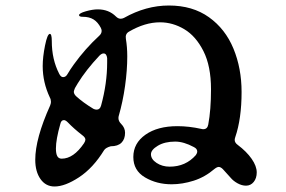

<svg xmlns="http://www.w3.org/2000/svg" viewBox="-20 -708 1040 697"><path d="M832 -200Q832 -190 843 -182Q875 -158 893.5 -131.5Q912 -105 912 -82Q912 -61 901 -47.5Q890 -34 873 -34Q858 -34 842.5 -42.5Q827 -51 817 -63Q818 -62 789 -94Q781 -102 774 -102Q768 -102 759 -95Q724 -65 683 -52Q642 -39 603 -39Q549 -39 506.5 -64Q464 -89 464 -138Q464 -188 508 -219Q552 -250 624 -250Q666 -250 711 -240Q714 -239 718 -239Q733 -239 736 -256Q746 -309 746 -384Q746 -468 718.5 -522.5Q691 -577 649 -602Q607 -627 561 -627Q506 -627 448 -593Q434 -585 437 -567Q442 -537 442 -503Q442 -453 434 -396Q426 -339 411 -287Q410 -284 410 -279Q410 -268 420 -258Q434 -244 434 -226Q434 -203 421 -190Q408 -177 382 -177Q364 -172 358 -163Q318 -98 267 -64.5Q216 -31 178 -31Q146 -31 127 -58Q108 -85 108 -128Q108 -205 162 -325Q165 -333 165 -338Q165 -347 161 -354Q135 -409 135 -468Q135 -501 143.5 -543Q152 -585 161 -585Q168 -585 168 -559Q168 -492 195 -440Q201 -428 209 -428Q219 -428 225 -439Q235 -456 248 -474Q289 -531 340 -578Q349 -586 349 -596Q349 -601 346 -607Q335 -628 319.5 -637.5Q304 -647 281 -647Q267 -647 267 -653Q267 -660 291.5 -667Q316 -674 335 -674Q375 -674 401 -648Q409 -640 418 -640Q424 -640 430 -643Q510 -688 593 -688Q679 -688 738.5 -645.5Q798 -603 827.5 -531.5Q857 -460 857 -374Q857 -277 834 -210Q832 -204 832 -200ZM369 -497Q367 -514 356 -514Q349 -514 341 -506Q292 -454 262 -405L252 -388Q248 -378 248 -375Q248 -367 256 -359Q281 -336 319 -313Q325 -310 331 -310Q343 -310 347 -325Q369 -405 369 -481ZM285 -188Q290 -196 290 -201Q290 -209 279 -217Q248 -241 226 -264Q218 -272 212 -272Q202 -272 199 -258Q183 -202 183 -169Q183 -150 188 -141Q193 -132 204 -132Q247 -132 285 -188ZM691 -145Q696 -152 696 -158Q696 -168 684 -174Q647 -194 616 -194Q578 -194 553 -179Q528 -164 528 -148Q528 -130 548.5 -116.5Q569 -103 596 -103Q654 -103 691 -145Z"/></svg>

Font: Shippori Antique B1
Style: Regular
Weight: 400
Designer: FONTDASU
Foundry: FONTDASU / Google Inc. / but / Adobe
Version: Version 2.001